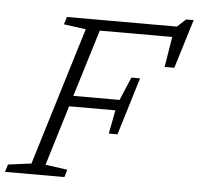

<svg xmlns="http://www.w3.org/2000/svg" viewBox="-78 -796 879 850"><g transform="rotate(5 362.0 -371.0)"><path d="M151 -47 249 -33.5 239 0H-25L-14.5 -33.5L88.5 -47L276 -660L178 -673.5L188.5 -707H677L715 -742H748.5L681.5 -524.5H638.5L660.5 -659.5H338.5L247 -361.5H452.5L496 -464.5H534.5L495.5 -336.5L456.5 -209H418L438 -314H232.5Z"/></g></svg>

Font: Newsreader Caption Light
Style: Italic
Weight: 300
Italic angle: -17°
Designer: Hugues Gentile
Foundry: Production Type
Version: Version 1.001